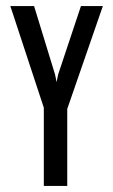

<svg xmlns="http://www.w3.org/2000/svg" viewBox="-20 -611 372 631"><path d="M124 0V-257L14 -591H92L161 -366L166 -341L171 -366L246 -591H318L201 -253V0Z"/></svg>

Font: Alumni Sans Thin Medium
Style: Regular
Weight: 500
Version: Version 1.018